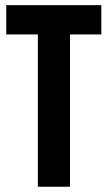

<svg xmlns="http://www.w3.org/2000/svg" viewBox="-20 -710 409 730"><path d="M365.2 -579.1H246.1V0H124V-579.1H3.9V-690.4H365.2Z"/></svg>

Font: Dinish Condensed
Style: Bold
Weight: 700
Width: 3
Designer: Bert Driehuis
Foundry: Playbeing
Version: Version 3.006; git-39231f3c-release